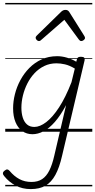

<svg xmlns="http://www.w3.org/2000/svg" viewBox="-36 -905 654 1319"><path d="M175 394Q118 394 72 370Q26 346 -7 305Q-16 295 -16 285.5Q-16 276 -4 267Q7 258 14.5 259Q22 260 30 269Q61 306 97.5 325.5Q134 345 180 345Q224 345 253.5 325.5Q283 306 303 266Q323 226 337 164L418 -183Q380 -112 341 -67.5Q302 -23 263 -3Q224 17 187 17Q147 17 117 -4.5Q87 -26 70.5 -66Q54 -106 54 -161Q54 -208 66.5 -258Q79 -308 104 -354.5Q129 -401 165.5 -438Q202 -475 250 -497Q298 -519 357 -519Q389 -519 423.5 -509Q458 -499 488 -481L492 -496Q494 -507 500.5 -511Q507 -515 520 -515Q537 -515 542.5 -508.5Q548 -502 545 -490L390 167Q372 246 344.5 296.5Q317 347 276.5 370.5Q236 394 175 394ZM200 -33Q238 -33 281.5 -66Q325 -99 369.5 -167Q414 -235 455 -340L478 -434Q441 -456 410 -463Q379 -470 352 -470Q306 -470 268 -451.5Q230 -433 201 -402Q172 -371 152 -331.5Q132 -292 121.5 -249Q111 -206 111 -165Q111 -127 120.5 -97Q130 -67 149.5 -50Q169 -33 200 -33ZM231 -623Q223 -623 216 -630.5Q209 -638 209 -645Q209 -650 211 -653.5Q213 -657 217 -661L385 -825Q393 -832 399.5 -834.5Q406 -837 415 -837Q422 -837 428 -834Q434 -831 439 -824L542 -660Q545 -655 546.5 -651.5Q548 -648 548 -645Q548 -636 539 -629.5Q530 -623 523 -623Q517 -623 513 -626Q509 -629 506 -633L406 -769L251 -634Q246 -629 241.5 -626Q237 -623 231 -623ZM0 365H598V375H0ZM0 -20H598V0H0ZM0 -505H598V-500H0ZM0 -885H598V-875H0Z"/></svg>

Font: Playwrite AT Guides
Style: Italic
Weight: 400
Italic angle: -13.0072°
Designer: Veronika Burian, José Scaglione
Foundry: TypeTogether
Version: Version 1.002